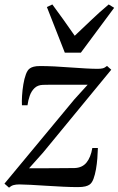

<svg xmlns="http://www.w3.org/2000/svg" viewBox="-29 -830 532 862"><path d="M364.5 -449.5Q352.5 -449.5 331.2 -449.5Q310 -449.5 284.8 -449.5Q259.5 -449.5 235 -449.5Q210.5 -449.5 191.2 -449.5Q172 -449.5 163 -449Q140 -448 126 -434.5Q112 -421 104.8 -400.8Q97.5 -380.5 94.5 -357.5H69.5Q68.5 -374.5 70 -399.8Q71.5 -425 75.8 -451Q80 -477 87.5 -497Q95 -517 106 -523.5Q111.5 -527.5 122.2 -530.5Q133 -533.5 151.5 -533.5Q180 -533.5 215.5 -531.8Q251 -530 287.2 -527.2Q323.5 -524.5 355.5 -522.8Q387.5 -521 409 -521Q422.5 -521 432 -523.2Q441.5 -525.5 451.5 -534L470.5 -517L164 -144.5L101.5 -74.5Q121 -74.5 150 -74.5Q179 -74.5 209.8 -74.8Q240.5 -75 266.2 -75.2Q292 -75.5 305 -75.5Q340 -76.5 359.2 -100Q378.5 -123.5 385.5 -165.5H410.5Q410 -144 408 -118.8Q406 -93.5 401.8 -69.5Q397.5 -45.5 390.8 -27.2Q384 -9 373.5 -1.5Q367 3.5 354.2 6.8Q341.5 10 320.5 10Q291 10 253.8 8.2Q216.5 6.5 178.8 4Q141 1.5 109 -0.2Q77 -2 58 -2Q42.5 -2 31.8 1Q21 4 11.5 12.5L-9 -5.5L305 -384ZM262 -593.5 181.5 -798.5 206 -810Q229.5 -778.5 254.8 -743Q280 -707.5 306.5 -669.5Q343 -703.5 379.2 -738.5Q415.5 -773.5 459 -810L483.5 -795L334 -593.5Z"/></svg>

Font: Merriweather 96pt
Style: Italic
Weight: 400
Italic angle: -7.8°
Version: Version 2.101